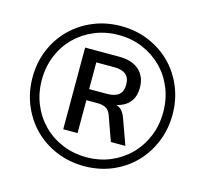

<svg xmlns="http://www.w3.org/2000/svg" viewBox="-104 -832 1023 958"><g transform="rotate(15 407.5 -352.5)"><path d="M408 9Q332 9 265.5 -18.5Q199 -46 150 -95Q101 -144 73.5 -210.5Q46 -277 46 -353Q46 -430 73.5 -496Q101 -562 150 -610.5Q199 -659 265 -686.5Q331 -714 408 -714Q485 -714 551 -686.5Q617 -659 665.5 -610.5Q714 -562 741.5 -496Q769 -430 769 -353Q769 -277 741.5 -210.5Q714 -144 665.5 -95Q617 -46 551 -18.5Q485 9 408 9ZM408 -37Q475 -37 532 -61Q589 -85 631.5 -128Q674 -171 697.5 -228.5Q721 -286 721 -353Q721 -420 697.5 -477.5Q674 -535 631.5 -577.5Q589 -620 532 -644Q475 -668 408 -668Q341 -668 283.5 -644Q226 -620 183.5 -577.5Q141 -535 117.5 -477.5Q94 -420 94 -353Q94 -286 117.5 -228.5Q141 -171 183.5 -128Q226 -85 283.5 -61Q341 -37 408 -37ZM261 -142V-564H436Q504 -564 540.5 -531Q577 -498 577 -441Q577 -384 541 -353.5Q505 -323 438 -323L452 -333Q483 -333 504 -319Q525 -305 537 -267L582 -142H507L461 -271Q452 -295 434.5 -303.5Q417 -312 392 -312H321L335 -322V-142ZM334 -369H426Q467 -369 487 -386Q507 -403 507 -438Q507 -473 487 -490Q467 -507 426 -507H334Z"/></g></svg>

Font: Mulish ExtraLight Medium
Style: Regular
Weight: 500
Version: Version 3.603